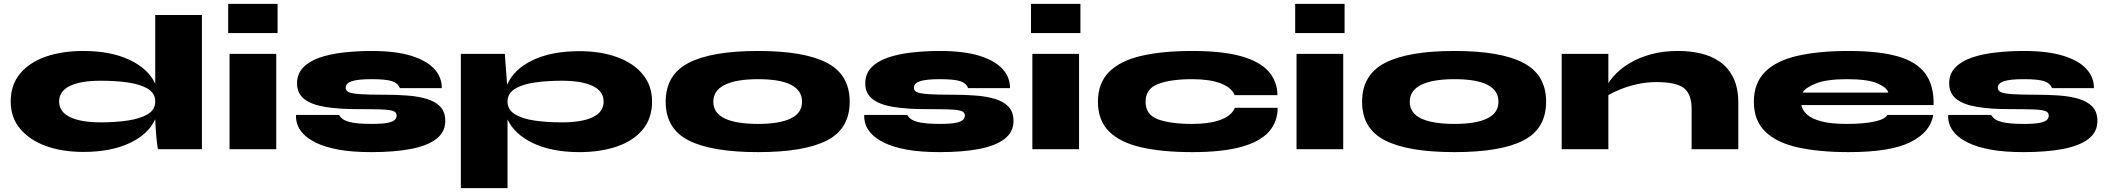

<svg xmlns="http://www.w3.org/2000/svg" viewBox="-20 -767 10837 987"><path d="M408 14Q300 14 216 -16.5Q132 -47 83.5 -105Q35 -163 35 -245Q35 -331 83.5 -389Q132 -447 216 -476Q300 -505 408 -505Q549 -505 645.5 -459.5Q742 -414 778 -337V-690H1018V0H792Q788 -20 784 -61Q780 -102 778 -154Q743 -77 646.5 -31.5Q550 14 408 14ZM498 -138Q574 -138 637.5 -147.5Q701 -157 739.5 -180Q778 -203 778 -245Q778 -288 739.5 -311Q701 -334 637.5 -343Q574 -352 498 -352Q396 -352 340 -325.5Q284 -299 284 -245Q284 -192 340 -165Q396 -138 498 -138Z M1407 -747V-597H1153V-747ZM1160 -490H1400V0H1160Z M1502 -176H1723Q1737 -150 1776.5 -140Q1816 -130 1890 -130Q1947 -130 1974.5 -136Q2002 -142 2010.5 -152Q2019 -162 2019 -173Q2019 -190 2000.5 -196.5Q1982 -203 1938 -204.5Q1894 -206 1817 -206Q1720 -206 1650.5 -217.5Q1581 -229 1544 -258Q1507 -287 1507 -339Q1507 -387 1538 -419.5Q1569 -452 1622 -470.5Q1675 -489 1744.5 -497Q1814 -505 1890 -505Q2016 -505 2096 -479.5Q2176 -454 2214 -411Q2252 -368 2251 -314H2036Q2025 -340 1994.5 -350Q1964 -360 1890 -360Q1820 -360 1788.5 -349.5Q1757 -339 1757 -316Q1757 -301 1772.5 -293.5Q1788 -286 1831.5 -283Q1875 -280 1959 -280Q2017 -280 2072.5 -276Q2128 -272 2172.5 -259Q2217 -246 2243 -219Q2269 -192 2269 -145Q2269 -88 2222.5 -52.5Q2176 -17 2091 -1Q2006 15 1890 15Q1789 15 1719.5 2Q1650 -11 1606 -32.5Q1562 -54 1538.5 -79.5Q1515 -105 1507.5 -130.5Q1500 -156 1502 -176Z M2349 -490H2575L2587 -331Q2621 -411 2718 -457.5Q2815 -504 2959 -504Q3067 -504 3151.5 -473.5Q3236 -443 3284 -385Q3332 -327 3332 -245Q3332 -159 3284 -101Q3236 -43 3151.5 -14Q3067 15 2959 15Q2818 15 2721.5 -30.5Q2625 -76 2589 -153V200H2349ZM2869 -138Q2971 -138 3027 -164.5Q3083 -191 3083 -245Q3083 -298 3027 -325Q2971 -352 2869 -352Q2793 -352 2729.5 -343Q2666 -334 2627.5 -310.5Q2589 -287 2589 -245Q2589 -203 2627.5 -179.5Q2666 -156 2729.5 -147Q2793 -138 2869 -138Z M3877 15Q3639 15 3520.5 -45Q3402 -105 3402 -244Q3402 -383 3520.5 -444Q3639 -505 3877 -505Q4114 -505 4231 -444Q4348 -383 4348 -244Q4348 -105 4231 -45Q4114 15 3877 15ZM3877 -130Q3987 -130 4045 -158Q4103 -186 4103 -244Q4103 -360 3877 -360Q3765 -360 3706 -331Q3647 -302 3647 -244Q3647 -186 3705.5 -158Q3764 -130 3877 -130Z M4423 -176H4644Q4658 -150 4697.5 -140Q4737 -130 4811 -130Q4868 -130 4895.5 -136Q4923 -142 4931.5 -152Q4940 -162 4940 -173Q4940 -190 4921.5 -196.5Q4903 -203 4859 -204.5Q4815 -206 4738 -206Q4641 -206 4571.5 -217.5Q4502 -229 4465 -258Q4428 -287 4428 -339Q4428 -387 4459 -419.5Q4490 -452 4543 -470.5Q4596 -489 4665.5 -497Q4735 -505 4811 -505Q4937 -505 5017 -479.5Q5097 -454 5135 -411Q5173 -368 5172 -314H4957Q4946 -340 4915.5 -350Q4885 -360 4811 -360Q4741 -360 4709.5 -349.5Q4678 -339 4678 -316Q4678 -301 4693.5 -293.5Q4709 -286 4752.5 -283Q4796 -280 4880 -280Q4938 -280 4993.5 -276Q5049 -272 5093.5 -259Q5138 -246 5164 -219Q5190 -192 5190 -145Q5190 -88 5143.5 -52.5Q5097 -17 5012 -1Q4927 15 4811 15Q4710 15 4640.5 2Q4571 -11 4527 -32.5Q4483 -54 4459.5 -79.5Q4436 -105 4428.5 -130.5Q4421 -156 4423 -176Z M5534 -747V-597H5280V-747ZM5287 -490H5527V0H5287Z M6548 -213Q6548 -141 6503 -90Q6458 -39 6361 -12Q6264 15 6109 15Q5954 15 5845.5 -10Q5737 -35 5680.5 -92Q5624 -149 5624 -244Q5624 -339 5680.5 -396.5Q5737 -454 5845.5 -479.5Q5954 -505 6109 -505Q6264 -505 6360 -478Q6456 -451 6501 -400Q6546 -349 6547 -278H6327Q6311 -317 6255 -338.5Q6199 -360 6109 -360Q5999 -360 5934 -335.5Q5869 -311 5869 -244Q5869 -177 5933 -153.5Q5997 -130 6109 -130Q6199 -130 6255.5 -151.5Q6312 -173 6328 -213Z M6892 -747V-597H6638V-747ZM6645 -490H6885V0H6645Z M7457 15Q7219 15 7100.5 -45Q6982 -105 6982 -244Q6982 -383 7100.5 -444Q7219 -505 7457 -505Q7694 -505 7811 -444Q7928 -383 7928 -244Q7928 -105 7811 -45Q7694 15 7457 15ZM7457 -130Q7567 -130 7625 -158Q7683 -186 7683 -244Q7683 -360 7457 -360Q7345 -360 7286 -331Q7227 -302 7227 -244Q7227 -186 7285.5 -158Q7344 -130 7457 -130Z M8008 -490H8248V-339Q8261 -362 8289.5 -390.5Q8318 -419 8362 -445Q8406 -471 8467.5 -488Q8529 -505 8608 -505Q8667 -505 8722 -492.5Q8777 -480 8820.5 -450Q8864 -420 8890 -368Q8916 -316 8916 -237V0H8676V-207Q8676 -282 8637 -313.5Q8598 -345 8496 -345Q8445 -345 8397.5 -334.5Q8350 -324 8311.5 -308.5Q8273 -293 8248 -278V0H8008Z M9682 -176H9918Q9904 -88 9801 -36.5Q9698 15 9484 15Q9333 15 9223.5 -9Q9114 -33 9055 -90Q8996 -147 8996 -244Q8996 -340 9053.5 -397.5Q9111 -455 9220 -480Q9329 -505 9484 -505Q9636 -505 9733 -478Q9830 -451 9876 -390.5Q9922 -330 9920 -227H9240Q9245 -201 9268.5 -179Q9292 -157 9341.5 -143.5Q9391 -130 9474 -130Q9560 -130 9615.5 -142Q9671 -154 9682 -176ZM9474 -360Q9368 -360 9312.5 -337Q9257 -314 9247 -291H9687Q9680 -317 9631 -338.5Q9582 -360 9474 -360Z M9995 -176H10216Q10230 -150 10269.5 -140Q10309 -130 10383 -130Q10440 -130 10467.5 -136Q10495 -142 10503.5 -152Q10512 -162 10512 -173Q10512 -190 10493.5 -196.5Q10475 -203 10431 -204.5Q10387 -206 10310 -206Q10213 -206 10143.5 -217.5Q10074 -229 10037 -258Q10000 -287 10000 -339Q10000 -387 10031 -419.5Q10062 -452 10115 -470.5Q10168 -489 10237.5 -497Q10307 -505 10383 -505Q10509 -505 10589 -479.5Q10669 -454 10707 -411Q10745 -368 10744 -314H10529Q10518 -340 10487.5 -350Q10457 -360 10383 -360Q10313 -360 10281.5 -349.5Q10250 -339 10250 -316Q10250 -301 10265.5 -293.5Q10281 -286 10324.5 -283Q10368 -280 10452 -280Q10510 -280 10565.5 -276Q10621 -272 10665.5 -259Q10710 -246 10736 -219Q10762 -192 10762 -145Q10762 -88 10715.5 -52.5Q10669 -17 10584 -1Q10499 15 10383 15Q10282 15 10212.5 2Q10143 -11 10099 -32.5Q10055 -54 10031.5 -79.5Q10008 -105 10000.5 -130.5Q9993 -156 9995 -176Z"/></svg>

Font: Syne ExtraBold
Style: Regular
Weight: 800
Designer: Lucas Descroix
Foundry: Bonjour Monde
Version: Version 2.200; ttfautohint (v1.8.4)